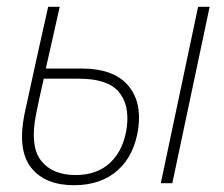

<svg xmlns="http://www.w3.org/2000/svg" viewBox="-20 -540 661 566"><path d="M198 6Q113 6 72 -45.5Q31 -97 52 -203Q69 -282 86.5 -361Q104 -440 122 -520H156Q146 -474 135.5 -428.5Q125 -383 115 -338H220Q313 -338 355.5 -290.5Q398 -243 388 -164Q377 -83 327.5 -38.5Q278 6 198 6ZM564 -520H598L488 0H454ZM86 -202Q68 -109 101 -66.5Q134 -24 203 -24Q267 -24 306 -61.5Q345 -99 354 -166Q362 -233 329 -270.5Q296 -308 213 -308H109Q103 -281 97 -254.5Q91 -228 86 -202Z"/></svg>

Font: Raleway ExtraLight
Style: Italic
Weight: 200
Italic angle: -12°
Designer: Matt McInerney, Pablo Impallari, Rodrigo Fuenzalida
Foundry: Matt McInerney, Pablo Impallari, Rodrigo Fuenzalida
Version: Version 4.026